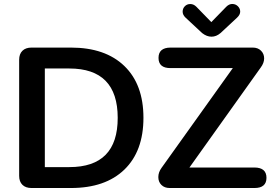

<svg xmlns="http://www.w3.org/2000/svg" viewBox="-20 -944 1381 964"><path d="M328.1 -105Q571.3 -105 571 -352.5Q570.8 -600.1 328.1 -600.1H205.1V-105ZM76.2 -61V-644Q76.2 -672.9 92.5 -689Q108.9 -705.1 138.2 -705.1H335.9Q508.8 -705.1 604.5 -612.5Q700.2 -520 700.2 -352.5Q700.2 -185.1 604.5 -92.5Q508.8 0 335.9 0H138.2Q108.9 0 92.5 -16.1Q76.2 -32.2 76.2 -61ZM1257.8 0H832Q806.2 0 790.5 -15.4Q774.9 -30.8 774.9 -54.9Q774.9 -79.1 791 -101.1L1148.9 -602.1H835.9Q775.9 -602.1 775.9 -653.3Q775.9 -704.6 835.9 -705.1H1249Q1274.9 -705.1 1290.5 -689.5Q1306.2 -673.8 1306.2 -650.9Q1306.2 -627.9 1289.1 -605L931.2 -103H1257.8Q1317.9 -102.5 1317.9 -51.3Q1317.9 0 1257.8 0ZM965.8 -910.2 1041 -833 1116.2 -910.2Q1130.4 -924.3 1146.7 -924.1Q1163.1 -923.8 1174.6 -912.4Q1186 -900.9 1186 -885.5Q1186 -870.1 1169.9 -855L1086.9 -777.8Q1065.9 -759.8 1042 -759.8Q1018.1 -759.8 995.1 -777.8L912.1 -855Q897 -869.1 897 -885.3Q897 -901.4 908 -912.6Q918.9 -923.8 935.5 -923.8Q952.1 -923.8 965.8 -910.2Z"/></svg>

Font: Nunito-Bold
Style: Bold
Weight: 700
Designer: Vernon Adams
Foundry: newtypography
Version: Version 3.000